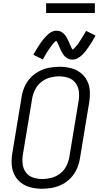

<svg xmlns="http://www.w3.org/2000/svg" viewBox="-20 -1154 616 1182"><path d="M239 8Q271 8 302.5 2Q334 -4 364 -19.5Q394 -35 417.5 -60.5Q441 -86 454 -116.5Q467 -147 472 -178L529 -523Q535 -558 533 -593Q531 -628 516 -657.5Q501 -687 474.5 -707Q448 -727 414.5 -735Q381 -743 346 -743Q315 -743 283 -737Q251 -731 221 -715.5Q191 -700 167.5 -675Q144 -650 131 -619.5Q118 -589 113 -557L56 -212Q50 -177 52 -142.5Q54 -108 69 -78Q84 -48 110.5 -28Q137 -8 170.5 0Q204 8 239 8ZM241 -52Q211 -52 183.5 -61Q156 -70 139.5 -92.5Q123 -115 119.5 -144Q116 -173 121 -203L178 -548Q183 -576 196.5 -603Q210 -630 234.5 -649.5Q259 -669 287.5 -676.5Q316 -684 344 -684Q374 -684 401.5 -674.5Q429 -665 445.5 -642.5Q462 -620 465.5 -591Q469 -562 464 -533L407 -188Q402 -159 388.5 -132Q375 -105 350.5 -86Q326 -67 297.5 -59.5Q269 -52 241 -52ZM426 -787Q442 -787 458 -795.5Q474 -804 487 -817Q500 -830 508 -840.5Q516 -851 526 -865.5Q536 -880 546.5 -897Q557 -914 568 -935L510 -964Q506 -956 502 -949.5Q498 -943 494 -936.5Q490 -930 486.5 -924Q483 -918 479.5 -913Q476 -908 473 -903Q470 -898 467 -893.5Q464 -889 461 -885Q458 -881 455.5 -877.5Q453 -874 450.5 -871.5Q448 -869 443.5 -863.5Q439 -858 435.5 -855Q432 -852 427 -848Q422 -856 418 -864Q414 -872 409.5 -883Q405 -894 401 -902.5Q397 -911 392 -920.5Q387 -930 381 -937.5Q375 -945 367 -951.5Q359 -958 349 -961.5Q339 -965 328 -965Q311 -965 295.5 -956.5Q280 -948 267 -934.5Q254 -921 245.5 -910.5Q237 -900 227.5 -886Q218 -872 207.5 -855Q197 -838 185 -817L244 -788Q248 -796 252 -802.5Q256 -809 259.5 -815.5Q263 -822 266.5 -827.5Q270 -833 273.5 -838.5Q277 -844 280.5 -849Q284 -854 287 -858.5Q290 -863 292.5 -866.5Q295 -870 298 -874Q301 -878 303 -880.5Q305 -883 310 -888.5Q315 -894 318 -897Q321 -900 326 -903Q331 -897 335 -888.5Q339 -880 344 -869Q349 -858 352.5 -849.5Q356 -841 361.5 -831.5Q367 -822 372.5 -814.5Q378 -807 386.5 -800.5Q395 -794 405 -790.5Q415 -787 426 -787ZM264 -1074H564V-1134H264Z"/></svg>

Font: Iosevka Sparkle Light Oblique
Style: Regular
Weight: 300
Italic angle: -9°
Designer: Belleve Invis
Foundry: Belleve Invis
Version: Version 4.5.0; ttfautohint (v1.8.3)